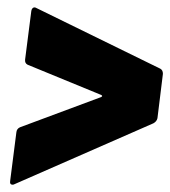

<svg xmlns="http://www.w3.org/2000/svg" viewBox="-20 -557 468 528"><path d="M15 -49Q6 -49 8 -60L25 -193Q26 -203 35 -207L258 -290Q264 -293 258 -296L56 -379Q48 -383 49 -393L66 -526Q67 -533 71 -535.5Q75 -538 80 -535L421 -368Q428 -364 428 -354L413 -232Q411 -223 402 -218L21 -51Q17 -49 15 -49Z"/></svg>

Font: Barlow Condensed ExtraBold
Style: Italic
Weight: 800
Width: 3
Italic angle: -7°
Designer: Jeremy Tribby
Foundry: Tribby Type
Version: Version 1.408